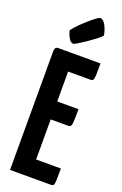

<svg xmlns="http://www.w3.org/2000/svg" viewBox="-175 -977 651 1026"><g transform="rotate(20 150.0 -464.0)"><path d="M30 0V-680Q30 -680 33 -690Q36 -700 50 -700H290Q290 -655 289 -634Q288 -613 284 -606.5Q280 -600 270 -600H142V-100H283Q283 -53 282 -32Q281 -11 277 -5.5Q273 0 263 0ZM38 -328V-430H263Q263 -367 260.5 -347.5Q258 -328 244 -328ZM117 -749Q103 -749 93 -764.5Q83 -780 78.5 -795Q74 -810 74 -810Q87 -828 107 -848Q127 -868 148 -886.5Q169 -905 185 -916.5Q201 -928 205 -928Q224 -928 238 -901Q252 -874 256 -846Q247 -835 226 -819Q205 -803 181.5 -787Q158 -771 139.5 -760Q121 -749 117 -749Z"/></g></svg>

Font: Yanone Kaffeesatz ExtraLight
Style: Bold
Weight: 700
Version: Version 2.003